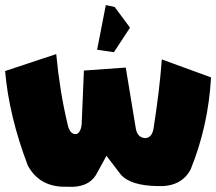

<svg xmlns="http://www.w3.org/2000/svg" viewBox="-40 -726 847 752"><path d="M180.2 -514.2Q194.3 -366.7 223.6 -244.6Q232.4 -194.8 262.2 -201.7Q279.8 -212.9 280.3 -249L288.6 -449.7L452.6 -461.4L492.2 -221.2Q498.5 -187 528.8 -185.1Q554.7 -186.5 561 -220.7Q585 -372.1 593.8 -493.2L786.6 -422.9Q775.9 -232.4 706.5 -62Q669.4 6.3 579.6 2.9Q470.2 1.5 432.6 -43L377 -115.7L335.4 -40Q303.7 10.7 222.7 5.4Q115.2 8.8 68.8 -78.1Q-4.9 -272 -20 -447.8ZM374.5 -706.1 409.2 -698.7 469.2 -617.7 406.2 -521.5 340.3 -531.2Z"/></svg>

Font: Lapsus Pro (theguybrush.com)
Style: Bold
Weight: 700
Designer: Jose Roses
Version: Version 1.00 February 9, 2018, initial release